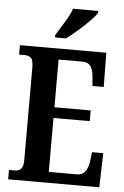

<svg xmlns="http://www.w3.org/2000/svg" viewBox="-61 -974 658 1018"><g transform="rotate(5 268.0 -465.5)"><path d="M22 0V-50H54Q75 -50 86.5 -63Q98 -76 98 -108V-601Q98 -643 84.5 -653.5Q71 -664 53 -664H22V-714H482L484 -532H424L420 -578Q418 -614 404.5 -635Q391 -656 359 -656H233V-402H426V-345H233V-58H381Q413 -58 428 -80.5Q443 -103 447 -136L452 -182H512L507 0ZM204 -784Q224 -818 249 -857.5Q274 -897 286 -931H420V-921Q410 -904 382.5 -876Q355 -848 322 -819.5Q289 -791 262 -771H204Z"/></g></svg>

Font: Noto Serif Hebrew ExtraCondensed
Style: Bold
Weight: 700
Width: 2
Designer: Monotype Design Team
Foundry: Monotype Imaging Inc.
Version: Version 2.004; ttfautohint (v1.8.4.7-5d5b)